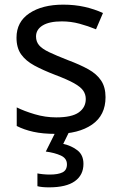

<svg xmlns="http://www.w3.org/2000/svg" viewBox="-20 -566 519 826"><path d="M434 -148Q434 -70 376 -30Q318 10 220 10Q164 10 123.5 1Q83 -8 52 -24V-104Q84 -88 129.5 -74.5Q175 -61 222 -61Q289 -61 319 -82.5Q349 -104 349 -140Q349 -160 338 -176Q327 -192 298.5 -208Q270 -224 217 -244Q165 -264 128 -284Q91 -304 71 -332Q51 -360 51 -404Q51 -472 106.5 -509Q162 -546 252 -546Q301 -546 343.5 -536.5Q386 -527 423 -510L393 -440Q359 -454 322 -464Q285 -474 246 -474Q192 -474 163.5 -456.5Q135 -439 135 -409Q135 -387 148 -371.5Q161 -356 191.5 -341.5Q222 -327 273 -307Q324 -288 360 -268Q396 -248 415 -219.5Q434 -191 434 -148ZM339 139Q339 187 302 213.5Q265 240 191 240Q159 240 141 235V180Q150 182 165 183.5Q180 185 194 185Q230 185 249 175.5Q268 166 268 141Q268 115 241.5 103Q215 91 177 86L220 0H278L252 53Q288 61 313.5 81Q339 101 339 139Z"/></svg>

Font: Noto Sans Tifinagh SIL
Style: Regular
Weight: 400
Designer: JamraPatel
Foundry: JamraPatel LLC
Version: Version 2.006; ttfautohint (v1.8.4.7-5d5b)